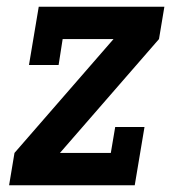

<svg xmlns="http://www.w3.org/2000/svg" viewBox="-20 -550 540 570"><path d="M7 0 23 -96 317 -434H166L154 -357H66L95 -530H468L452 -434L158 -96H309L322 -173H409L380 0Z"/></svg>

Font: Iosevka Slab Oblique
Style: Bold
Weight: 700
Italic angle: -9°
Monospace: yes
Designer: Belleve Invis
Foundry: Belleve Invis
Version: Version 11.1.1; ttfautohint (v1.8.3)